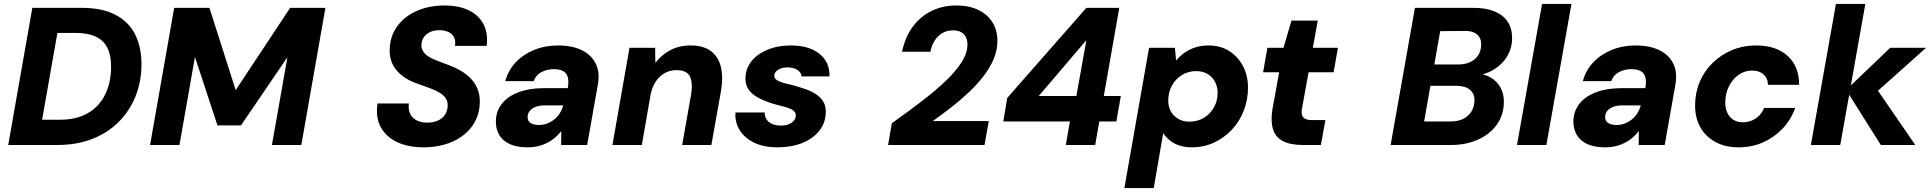

<svg xmlns="http://www.w3.org/2000/svg" viewBox="-20 -740 9853 980"><path d="M22 0 145 -700H396Q502 -700 569.5 -664.5Q637 -629 669.5 -564.5Q702 -500 702 -414Q702 -322 671 -246.5Q640 -171 583.5 -115.5Q527 -60 448.5 -30Q370 0 273 0ZM195 -129H287Q371 -129 428.5 -162.5Q486 -196 516.5 -257Q547 -318 547 -401Q547 -459 527.5 -497Q508 -535 467.5 -553.5Q427 -572 366 -572H273Z M746 0 869 -700H1049L1183 -280L1461 -700H1641L1518 0H1368L1447 -448L1210 -100H1090L975 -449L896 0Z M2142 12Q2065 12 2008.5 -14Q1952 -40 1924 -90Q1896 -140 1907 -212H2067Q2063 -181 2073.5 -159Q2084 -137 2107 -125.5Q2130 -114 2160 -114Q2192 -114 2216 -125Q2240 -136 2252.5 -156.5Q2265 -177 2265 -203Q2265 -222 2256.5 -236Q2248 -250 2232.5 -261Q2217 -272 2197.5 -280.5Q2178 -289 2154.5 -297Q2131 -305 2108 -314Q2042 -337 2005.5 -379.5Q1969 -422 1969 -481Q1969 -551 2005 -602.5Q2041 -654 2104.5 -683Q2168 -712 2249 -712Q2320 -712 2370.5 -688.5Q2421 -665 2446.5 -619Q2472 -573 2464 -506H2302Q2307 -532 2297.5 -550Q2288 -568 2268 -577Q2248 -586 2223 -586Q2195 -586 2174.5 -576Q2154 -566 2142.5 -549Q2131 -532 2131 -509Q2131 -493 2138 -480.5Q2145 -468 2157 -458.5Q2169 -449 2186 -441Q2203 -433 2223 -425.5Q2243 -418 2265 -410Q2298 -398 2327.5 -381.5Q2357 -365 2380 -342Q2403 -319 2416 -289.5Q2429 -260 2429 -223Q2429 -152 2392 -99Q2355 -46 2289.5 -17Q2224 12 2142 12Z M2674 12Q2617 12 2581 -5Q2545 -22 2528 -51.5Q2511 -81 2511 -119Q2511 -171 2541 -209.5Q2571 -248 2626 -269Q2681 -290 2756 -290H2878Q2884 -323 2878.5 -344.5Q2873 -366 2855.5 -376.5Q2838 -387 2806 -387Q2772 -387 2743.5 -372Q2715 -357 2704 -326H2559Q2574 -381 2612 -421.5Q2650 -462 2706 -485Q2762 -508 2828 -508Q2900 -508 2949.5 -484Q2999 -460 3021 -414.5Q3043 -369 3031 -305L2977 0H2844L2845 -71Q2831 -53 2813 -37.5Q2795 -22 2773.5 -11Q2752 0 2727 6Q2702 12 2674 12ZM2731 -102Q2754 -102 2774 -110Q2794 -118 2810.5 -131.5Q2827 -145 2838 -163Q2849 -181 2855 -202H2759Q2733 -202 2713.5 -194.5Q2694 -187 2683.5 -173.5Q2673 -160 2673 -142Q2673 -121 2689.5 -111.5Q2706 -102 2731 -102Z M3106 0 3193 -496H3324L3325 -419Q3355 -459 3400.5 -483.5Q3446 -508 3504 -508Q3571 -508 3609 -479Q3647 -450 3659.5 -398Q3672 -346 3660 -275L3611 0H3462L3508 -261Q3517 -319 3501 -350.5Q3485 -382 3432 -382Q3400 -382 3373 -367Q3346 -352 3327.5 -324.5Q3309 -297 3301 -258L3256 0Z M3949 12Q3878 12 3829 -12Q3780 -36 3755 -76.5Q3730 -117 3734 -166H3883Q3883 -145 3893 -130Q3903 -115 3922 -107Q3941 -99 3967 -99Q3991 -99 4007.5 -106.5Q4024 -114 4033 -125.5Q4042 -137 4042 -152Q4042 -165 4031.5 -174Q4021 -183 4003.5 -189Q3986 -195 3964 -200Q3931 -208 3899 -219.5Q3867 -231 3841 -246.5Q3815 -262 3800 -284.5Q3785 -307 3785 -338Q3785 -388 3814.5 -426Q3844 -464 3897 -486Q3950 -508 4017 -508Q4110 -508 4163 -465Q4216 -422 4214 -350H4072Q4069 -371 4049.5 -383.5Q4030 -396 4000 -396Q3970 -396 3951 -383.5Q3932 -371 3932 -353Q3932 -341 3943.5 -332.5Q3955 -324 3975.5 -318Q3996 -312 4023 -306Q4060 -296 4091.5 -285Q4123 -274 4146 -258.5Q4169 -243 4182 -221.5Q4195 -200 4195 -170Q4195 -115 4162.5 -73.5Q4130 -32 4074.5 -10Q4019 12 3949 12Z M4513 0 4532 -111Q4611 -167 4681 -220.5Q4751 -274 4804 -324Q4857 -374 4887.5 -421.5Q4918 -469 4918 -513Q4918 -533 4910.5 -549.5Q4903 -566 4886.5 -575.5Q4870 -585 4844 -585Q4813 -585 4789.5 -571Q4766 -557 4750.5 -532.5Q4735 -508 4729 -476H4584Q4601 -554 4641 -606.5Q4681 -659 4737.5 -685.5Q4794 -712 4861 -712Q4928 -712 4975 -688.5Q5022 -665 5046.5 -624.5Q5071 -584 5071 -533Q5071 -484 5051.5 -438Q5032 -392 4998 -348.5Q4964 -305 4921.5 -265.5Q4879 -226 4832.5 -190Q4786 -154 4741 -122H5027L5005 0Z M5420 0 5441 -120H5101L5121 -240L5525 -700H5693L5614 -250H5701L5678 -120H5591L5570 0ZM5282 -250H5474L5525 -535Z M5719 220 5845 -496H5977L5983 -431Q6002 -454 6027 -471.5Q6052 -489 6082.5 -498.5Q6113 -508 6149 -508Q6209 -508 6254 -479.5Q6299 -451 6324.5 -402.5Q6350 -354 6350 -293Q6350 -231 6328.5 -175.5Q6307 -120 6267.5 -78Q6228 -36 6176 -12Q6124 12 6063 12Q6029 12 6000.5 3Q5972 -6 5951.5 -23Q5931 -40 5917 -60L5869 220ZM6051 -119Q6092 -119 6124.5 -138.5Q6157 -158 6176 -191.5Q6195 -225 6195 -267Q6195 -297 6182 -322Q6169 -347 6144.5 -362Q6120 -377 6086 -377Q6045 -377 6012.5 -357Q5980 -337 5961.5 -303Q5943 -269 5943 -226Q5943 -195 5956.5 -171Q5970 -147 5994.5 -133Q6019 -119 6051 -119Z M6629 0Q6565 0 6527 -20.5Q6489 -41 6477 -82.5Q6465 -124 6475 -184L6509 -371H6427L6449 -496H6531L6572 -635H6706L6681 -496H6809L6787 -371H6659L6625 -183Q6620 -151 6634 -139Q6648 -127 6675 -127H6745L6722 0Z M7078 0 7202 -700H7501Q7565 -700 7609 -681.5Q7653 -663 7675.5 -629Q7698 -595 7698 -546Q7698 -494 7672 -451.5Q7646 -409 7601.5 -383Q7557 -357 7500 -352L7518 -364Q7560 -362 7591 -343Q7622 -324 7639 -292.5Q7656 -261 7656 -222Q7656 -154 7620 -104Q7584 -54 7523 -27Q7462 0 7388 0ZM7249 -120H7384Q7422 -120 7449 -133.5Q7476 -147 7491 -172Q7506 -197 7506 -230Q7506 -263 7482 -282.5Q7458 -302 7414 -302H7281ZM7301 -411H7423Q7477 -411 7508.5 -439Q7540 -467 7540 -514Q7540 -537 7530 -552Q7520 -567 7501 -575Q7482 -583 7453 -582L7331 -581Z M7723 0 7851 -720H8001L7873 0Z M8174 12Q8117 12 8081 -5Q8045 -22 8028 -51.5Q8011 -81 8011 -119Q8011 -171 8041 -209.5Q8071 -248 8126 -269Q8181 -290 8256 -290H8378Q8384 -323 8378.5 -344.5Q8373 -366 8355.5 -376.5Q8338 -387 8306 -387Q8272 -387 8243.5 -372Q8215 -357 8204 -326H8059Q8074 -381 8112 -421.5Q8150 -462 8206 -485Q8262 -508 8328 -508Q8400 -508 8449.5 -484Q8499 -460 8521 -414.5Q8543 -369 8531 -305L8477 0H8344L8345 -71Q8331 -53 8313 -37.5Q8295 -22 8273.5 -11Q8252 0 8227 6Q8202 12 8174 12ZM8231 -102Q8254 -102 8274 -110Q8294 -118 8310.5 -131.5Q8327 -145 8338 -163Q8349 -181 8355 -202H8259Q8233 -202 8213.5 -194.5Q8194 -187 8183.5 -173.5Q8173 -160 8173 -142Q8173 -121 8189.5 -111.5Q8206 -102 8231 -102Z M8854 12Q8787 12 8736.5 -15Q8686 -42 8659 -90Q8632 -138 8632 -202Q8632 -265 8655 -320.5Q8678 -376 8720.5 -418Q8763 -460 8820 -484Q8877 -508 8945 -508Q9045 -508 9104 -455Q9163 -402 9163 -307H9004Q9003 -341 8981 -360.5Q8959 -380 8923 -380Q8885 -380 8854 -358Q8823 -336 8804.5 -299Q8786 -262 8786 -216Q8786 -193 8792.5 -174.5Q8799 -156 8810.5 -143Q8822 -130 8838.5 -123Q8855 -116 8876 -116Q8901 -116 8922 -125Q8943 -134 8959.5 -150.5Q8976 -167 8984 -189H9143Q9121 -128 9078 -83Q9035 -38 8978 -13Q8921 12 8854 12Z M9580 0 9403 -281 9628 -496H9811L9532 -247L9540 -314L9756 0ZM9223 0 9351 -720H9501L9373 0Z"/></svg>

Font: DM Sans 24pt Black
Style: Italic
Weight: 900
Italic angle: -10°
Designer: Colophon Foundry, Jonny Pinhorn
Foundry: Colophon Foundry
Version: Version 4.004;gftools[0.9.30]